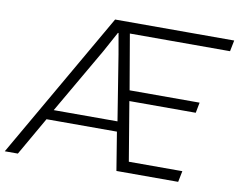

<svg xmlns="http://www.w3.org/2000/svg" viewBox="-105 -834 1170 940"><g transform="rotate(10 480.0 -364.5)"><path d="M394 -729H986L975 -674H477L524 -400H872L862 -348H532L581 -55H847L836 0H529L498 -190H148L39 0H-26ZM492 -240 440 -564 422 -667H419L365 -568L175 -240Z"/></g></svg>

Font: Mona Sans Light
Style: Italic
Weight: 300
Italic angle: -11.7°
Designer: Deni Anggara
Foundry: GitHub
Version: Version 2.000